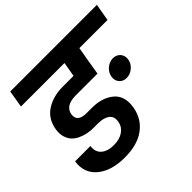

<svg xmlns="http://www.w3.org/2000/svg" viewBox="-183 -931 1139 1139"><g transform="rotate(-45 386.5 -361.0)"><path d="M591 -308Q562 -308 545 -328.5Q528 -349 533 -378Q538 -408 562.5 -428.5Q587 -449 616 -449Q646 -449 663 -428.5Q680 -408 675 -378Q670 -349 645.5 -328.5Q621 -308 591 -308ZM28 -632 46 -740H773L754 -632H518L502 -540L487 -449H305Q218 -449 207 -389Q198 -329 275 -329H319Q407 -329 459 -284.5Q511 -240 495 -152Q480 -73 417.5 -27.5Q355 18 250 18Q138 18 75 -34.5Q12 -87 25 -175H154Q147 -131 175 -105.5Q203 -80 258 -80Q304 -80 335 -101.5Q366 -123 372 -157Q380 -199 354 -218.5Q328 -238 280 -238H243Q218 -238 194 -242.5Q170 -247 146 -258Q122 -269 105.5 -286Q89 -303 81 -330.5Q73 -358 79 -393Q92 -467 149.5 -503.5Q207 -540 286 -540H377L393 -632Z"/></g></svg>

Font: Poppins SemiBold
Style: Italic
Weight: 600
Italic angle: -10°
Designer: Ninad Kale (Devanagari), Jonny Pinhorn (Latin)
Foundry: Indian Type Foundry
Version: Version 3.200;PS 1.000;hotconv 16.6.54;makeotf.lib2.5.65590